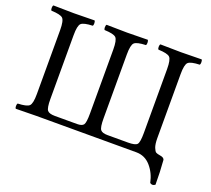

<svg xmlns="http://www.w3.org/2000/svg" viewBox="-132 -816 1243 1133"><g transform="rotate(20 489.5 -249.5)"><path d="M774.9 0H148.9Q67.9 1 19 2Q14.2 -2 14.2 -13.9Q14.2 -25.9 19 -30.8Q75.2 -32.7 90.6 -47.4Q106 -62 106 -122.1V-522.9Q106 -583 90.6 -597.4Q75.2 -611.8 19 -613.8Q14.2 -617.7 14.2 -629.9Q14.2 -642.1 19 -647Q119.1 -645 147.9 -645Q180.2 -645 277.8 -647Q281.7 -642.1 282 -630.1Q282.2 -618.2 277.8 -613.8Q221.7 -611.8 206.3 -597.4Q190.9 -583 190.9 -522.9V-122.1Q190.9 -64.9 202.9 -51Q214.8 -37.1 250 -37.1H389.2Q419.9 -37.1 429.9 -50.5Q439.9 -64 439.9 -122.1V-522.9Q439.9 -583 424.6 -597.4Q409.2 -611.8 353 -613.8Q348.1 -617.7 348.1 -629.9Q348.1 -642.1 353 -647Q453.1 -645 481.9 -645Q514.2 -645 611.8 -647Q615.7 -642.1 616 -630.1Q616.2 -618.2 611.8 -613.8Q555.7 -611.8 540.3 -597.4Q524.9 -583 524.9 -522.9V-122.1Q524.9 -64.9 536.4 -51Q547.9 -37.1 580.1 -37.1H709Q753.9 -37.1 765.9 -50Q777.8 -63 777.8 -122.1V-522.9Q777.8 -583 762.5 -597.4Q747.1 -611.8 690.9 -613.8Q686 -617.7 686 -629.9Q686 -642.1 690.9 -647Q789.1 -645 820.8 -645Q849.6 -645 950.2 -647Q954.1 -642.1 954.1 -630.1Q954.1 -618.2 950.2 -613.8Q894 -611.8 878.4 -597.4Q862.8 -583 862.8 -522.9V-122.1Q862.8 -83 870.8 -62.5Q878.9 -42 887 -37.6Q895 -33.2 911.1 -30.8Q939 -26.9 940.9 -11.2Q946.8 60.5 946.8 141.1Q929.7 154.3 914.1 142.1Q901.9 83 865.5 41.5Q829.1 0 774.9 0Z"/></g></svg>

Font: Linux Libertine Display
Style: Regular
Weight: 400
Designer: Philipp H. Poll
Foundry: Philipp H. Poll
Version: Version 5.0.9